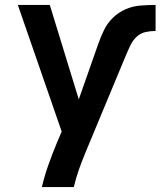

<svg xmlns="http://www.w3.org/2000/svg" viewBox="-20 -550 648 775"><path d="M149 205H278Q286 170 298 136Q310 102 324 68L490 -331Q490 -331 491 -332V-333Q499 -352 508 -370Q517 -388 532 -402Q547 -416 567 -420.5Q587 -425 608 -425V-530Q577 -530 546 -527.5Q515 -525 486.5 -512.5Q458 -500 435.5 -478Q413 -456 399.5 -428Q386 -400 376 -371L298 -149L181 -530H52L229 -19L209 28Q191 71 175.5 115Q160 159 149 205Z"/></svg>

Font: Iosevka Sparkle
Style: Bold
Weight: 700
Designer: Belleve Invis
Foundry: Belleve Invis
Version: Version 4.5.0; ttfautohint (v1.8.3)